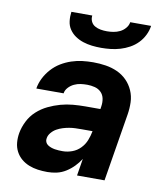

<svg xmlns="http://www.w3.org/2000/svg" viewBox="-84 -810 767 887"><g transform="rotate(10 300.0 -366.0)"><path d="M198 8Q175 8 153 5Q131 2 111 -6Q91 -14 75 -27.5Q59 -41 49 -60Q39 -79 37 -101.5Q35 -124 39 -147Q44 -175 58 -203Q72 -231 95 -252Q118 -273 146 -286.5Q174 -300 203 -308Q232 -316 261 -318.5Q290 -321 319 -321H389L391 -334Q394 -353 390.5 -370.5Q387 -388 375 -400Q363 -412 345.5 -416.5Q328 -421 310 -421Q294 -421 279 -419Q264 -417 249 -410Q234 -403 222.5 -390.5Q211 -378 209 -363H81Q85 -388 97 -412Q109 -436 127.5 -456.5Q146 -477 169 -491Q192 -505 217.5 -513.5Q243 -522 268.5 -525Q294 -528 319 -528Q349 -528 378 -523.5Q407 -519 432.5 -507.5Q458 -496 477.5 -476.5Q497 -457 508.5 -431Q520 -405 521 -376Q522 -347 517 -317L465 0H336L349 -80Q337 -61 320.5 -44Q304 -27 284 -14.5Q264 -2 242 3Q220 8 198 8ZM251 -99Q273 -99 295 -107Q317 -115 333.5 -132Q350 -149 358.5 -170.5Q367 -192 371 -214H319Q304 -214 290 -213.5Q276 -213 261.5 -210.5Q247 -208 232.5 -203.5Q218 -199 204.5 -191.5Q191 -184 180.5 -171.5Q170 -159 168 -145Q166 -136 169.5 -127.5Q173 -119 180.5 -114Q188 -109 196.5 -106Q205 -103 214 -101.5Q223 -100 232.5 -99.5Q242 -99 251 -99ZM343 -600Q321 -600 299.5 -602.5Q278 -605 258 -611.5Q238 -618 221 -629.5Q204 -641 192.5 -658Q181 -675 178.5 -696.5Q176 -718 179 -740H277Q275 -725 281 -712Q287 -699 299.5 -692Q312 -685 326.5 -682.5Q341 -680 356 -680Q371 -680 386.5 -682.5Q402 -685 416.5 -692Q431 -699 442 -712Q453 -725 455 -740H553Q550 -718 539.5 -696.5Q529 -675 512.5 -658Q496 -641 475 -629.5Q454 -618 432 -611.5Q410 -605 387.5 -602.5Q365 -600 343 -600Z"/></g></svg>

Font: Iosevka Aile Extrabold
Style: Italic
Weight: 800
Italic angle: -9°
Designer: Belleve Invis
Foundry: Belleve Invis
Version: Version 31.1.0; ttfautohint (v1.8.4)